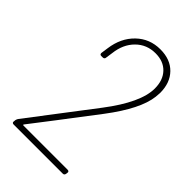

<svg xmlns="http://www.w3.org/2000/svg" viewBox="-215 -787 866 866"><g transform="rotate(45 218.5 -354.0)"><path d="M81 -28H363Q368 -28 370.5 -25Q373 -22 372 -18L371 -10Q369 0 360 0H46Q41 0 38.5 -3Q36 -6 37 -10L38 -20Q40 -28 44 -33L276 -337Q382 -476 382 -565Q382 -618 352.5 -649Q323 -680 272 -680Q216 -680 178 -642Q140 -604 133 -542L128 -508Q128 -504 125 -501Q122 -498 117 -498H107Q98 -498 98 -508L103 -543Q113 -617 160 -662.5Q207 -708 275 -708Q339 -708 376 -670Q413 -632 413 -568Q413 -560 411 -542Q401 -455 301 -323L166 -146L79 -33Q77 -31 78 -29.5Q79 -28 81 -28Z"/></g></svg>

Font: Barlow Semi Condensed Thin
Style: Italic
Weight: 250
Width: 4
Italic angle: -7°
Designer: Jeremy Tribby
Foundry: Tribby Type
Version: Version 1.408